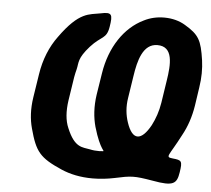

<svg xmlns="http://www.w3.org/2000/svg" viewBox="-52 -777 928 843"><g transform="rotate(5 412.0 -355.5)"><path d="M762 -215C783 -253 798 -297 806 -347L818 -428C825 -472 825 -512 820 -548C807 -636 795 -659 731 -697C706 -712 675 -721 638 -721C607 -721 576 -714 549 -700C466 -660 405 -570 387 -453L372 -358C364 -304 368 -257 379 -217C409 -113 433 -114 420 -113L405 -112C390 -112 377 -113 364 -116C330 -123 296 -116 261 -201C247 -233 244 -274 251 -322L267 -426C269 -438 272 -450 275 -462C282 -491 274 -509 324 -565C371 -617 394 -604 403 -660C412 -715 408 -726 358 -715C309 -705 265 -714 180 -595C146 -549 122 -491 112 -425L96 -322C88 -270 91 -225 102 -185C129 -85 149 -60 247 -17C286 0 332 10 386 10C420 10 452 6 481 0C555 -16 567 -17 650 -3C743 14 757 1 765 -50C773 -101 769 -104 729 -108C693 -112 711 -116 762 -215ZM673 -445 658 -347C652 -309 640 -275 625 -246C585 -173 545 -170 519 -249C509 -279 504 -315 511 -357L526 -454C536 -521 555 -598 619 -598C690 -598 685 -520 673 -445Z"/></g></svg>

Font: Asimov Print
Style: AIt
Weight: 500
Designer: Google
Version: Version 2.000980: 2014